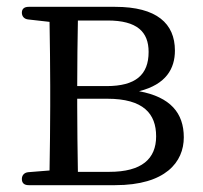

<svg xmlns="http://www.w3.org/2000/svg" viewBox="-20 -538 594 562"><path d="M44 -14C44 -2 51 4 64 4H317C465 4 518 -64 518 -136C518 -207 479 -254 387 -271C467 -291 492 -338 492 -390C492 -469 439 -518 317 -518H64C51 -518 44 -512 44 -501C44 -490 51 -482 63 -481L125 -474C126 -418 127 -339 127 -287V-228C127 -175 126 -95 125 -39L63 -34C51 -33 44 -25 44 -14ZM206 -228V-249H294C400 -249 437 -205 437 -139C437 -73 395 -35 300 -35H208C207 -90 206 -173 206 -228ZM206 -286C206 -350 207 -426 208 -478H295C381 -478 415 -445 415 -386C415 -319 377 -286 292 -286Z"/></svg>

Font: 寒蝉锦书宋
Style: Regular
Weight: 400
Designer: 寒蝉锦书宋{Warren} 思源宋体{Ryoko NISHIZUKA 西塚涼子 (kana & ideographs); Frank Grießhammer (Latin, Greek & Cyrillic); Wenlong ZHANG 
Foundry: Adobe & ChillType
Version: Version 2.000;Glyphs 3.1.1 (3135)